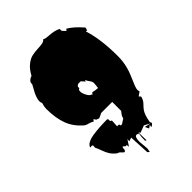

<svg xmlns="http://www.w3.org/2000/svg" viewBox="-256 -849 1096 1096"><g transform="rotate(-45 292.5 -300.5)"><path d="M443.8 -692.9Q479.5 -673.8 526.4 -620.1L522 -602.5H512.2Q542 -511.2 542 -374Q542 -303.7 513.2 -239Q484.4 -174.3 484.4 -161.9Q484.4 -149.4 486.8 -143.6L462.9 -127.4L472.7 -116.2Q466.3 -92.3 452.6 -78.6Q439 -64.9 431.2 -54.7Q412.6 -31.2 404.3 22.5Q408.7 25.9 408.7 31.5Q408.7 37.1 401.4 42Q394 46.9 389.6 47.4L393.6 32.2L376 44.4L364.7 21L401.9 29.3L367.2 10.7L324.2 26.9L316.9 17.1Q317.9 37.6 317.9 82L310.1 77.1Q310.1 42.5 314 26.9L310.5 21L300.3 18.6Q283.2 18.6 283.2 58.6L288.1 117.7Q288.1 122.1 284.2 141.6L272.9 132.8L266.6 8.8L244.1 16.1L245.6 -1Q241.2 4.4 232.9 18.3Q224.6 32.2 220.7 37.1L218.8 21H209L196.8 9.8L190.9 17.6L191.9 24.9Q191.9 34.7 182.6 41Q176.8 40 167 28.8Q157.2 17.6 147 16.1Q125 -1.5 114.5 -18.3Q104 -35.2 95.9 -58.3Q87.9 -81.5 80.1 -96.2L81.1 -110.4Q81.1 -117.2 73.2 -117.2Q70.3 -117.2 66.4 -116.7Q62.5 -116.2 61 -116.2Q68.8 -145 126.5 -154.3Q176.8 -162.1 244.1 -162.1L241.2 -160.6H248.5Q247.6 -158.7 247.6 -152.3Q247.6 -138.7 257.8 -138.7L255.4 -93.8H264.6Q272.5 -93.8 272.5 -86.9V-83L283.2 -82L312.5 -101.1Q314 -113.8 322.8 -125Q331.5 -136.2 334 -139.6V-211.9H245.6L215.8 -198.2L197.8 -204.6L189 -218.3L179.2 -207Q170.9 -214.4 152.6 -219Q134.3 -223.6 127.9 -229Q78.6 -270.5 59.1 -323.5Q39.6 -376.5 39.6 -450.7Q39.6 -466.8 46.9 -490.7Q42.5 -498 42.5 -509.3Q42.5 -520.5 47.9 -536.1Q53.2 -551.8 58.6 -562.3Q64 -572.8 73 -588.6Q82 -604.5 82.5 -606V-610.8Q82.5 -622.6 92.3 -631.3Q102.1 -640.1 113.3 -642.6Q131.8 -677.7 156 -697.3Q180.2 -716.8 202.9 -721.4Q225.6 -726.1 246.3 -726.8Q267.1 -727.5 283.9 -730.2Q300.8 -732.9 307.6 -743.2Q322.3 -736.3 341.8 -735.4Q394.5 -732.9 418.9 -716.8Q415.5 -713.4 415.5 -709Q415.5 -704.6 422.9 -696.3Q430.2 -688 437 -683.1ZM333 -325.2Q336.4 -349.1 336.7 -360.8Q336.9 -372.6 328.6 -383.8Q320.3 -395 319.3 -397L314 -408.7Q310.1 -408.7 310.1 -400.4L290 -422.4H274.4Q264.6 -422.4 257.3 -412.6L256.3 -398.9Q246.6 -398.9 246.6 -383.1Q246.6 -367.2 258.1 -346.7Q269.5 -326.2 280.8 -325.2L283.2 -320.3L292.5 -331.5Q311.5 -326.2 333 -325.2Z"/></g></svg>

Font: Butcherman
Style: Regular
Weight: 400
Version: Version 001.004